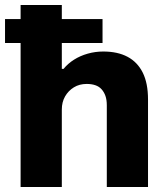

<svg xmlns="http://www.w3.org/2000/svg" viewBox="-20 -744 669 764"><path d="M62 0V-724H226V-470H233Q250 -491 274.5 -506.5Q299 -522 329 -530.5Q359 -539 391 -539Q448 -539 487.5 -518Q527 -497 548 -455Q569 -413 569 -348V0H405V-325Q405 -347 399.5 -362.5Q394 -378 384 -389Q374 -400 359 -405Q344 -410 325 -410Q296 -410 274 -396.5Q252 -383 239 -360.5Q226 -338 226 -308V0ZM0 -573V-668H388V-573Z"/></svg>

Font: Archivo SemiBold ExtraBold
Style: Regular
Weight: 800
Version: Version 2.001